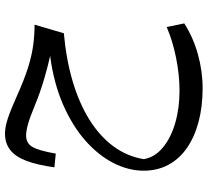

<svg xmlns="http://www.w3.org/2000/svg" viewBox="-51 -423 825 763"><g transform="rotate(-90 361.5 -41.5)"><path d="M78 -237.8 132.6 -232.4Q144.4 -299.9 159.1 -325.1Q173.7 -350.3 205.1 -350.3Q222.4 -350.3 249.9 -342.6Q277.4 -335 324.5 -315.3Q377.6 -293.5 432 -277.7Q486.5 -262 520.7 -254.8Q411.9 -240.3 327.1 -203.2Q242.3 -166.1 183.9 -114.4Q125.5 -62.7 95.1 -3.1Q64.7 56.6 64.7 116.8Q64.7 172 88.2 215.4Q111.7 258.9 155.4 289.1Q199 319.3 259.1 335.2Q319.3 351.2 392.4 351.2Q460.1 351.2 527.2 332.5Q594.2 313.9 650 278.3L635.5 208.4Q581.2 232.1 513.3 245.7Q445.5 259.4 382.1 259.4Q312.3 259.4 253.2 242Q194.1 224.6 156.1 192.7Q118.1 160.9 110.5 117.6Q121.3 51.5 161.2 -2.8Q201.1 -57 266.2 -97.9Q331.3 -138.8 418.5 -164.8Q505.7 -190.8 610.8 -200.3L645 -316.6Q603.5 -316.6 562.4 -322.2Q521.3 -327.8 473.1 -343Q425 -358.2 361.2 -387Q304.6 -412.4 271.1 -423.3Q237.5 -434.2 212.6 -434.2Q173.9 -434.2 147.2 -413.5Q120.5 -392.9 104 -349.4Q87.4 -305.9 78 -237.8Z"/></g></svg>

Font: Pinar FD VF
Style: Regular
Weight: 300
Designer: Amin Abedi
Version: Version 2.000